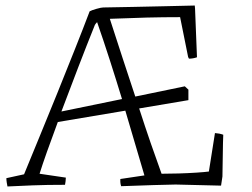

<svg xmlns="http://www.w3.org/2000/svg" viewBox="-20 -667 911 694"><path d="M7 7Q6 3 4.5 -6.5Q3 -16 3 -23L67 -37Q91 -96 122.5 -172Q154 -248 187 -330Q220 -412 250.5 -488.5Q281 -565 304 -626Q311 -630 328.5 -635Q346 -640 353 -640Q403 -641 460.5 -642Q518 -643 575.5 -644.5Q633 -646 684 -647L685 -636L692 -460Q678 -455 663 -455L660 -461L631 -605Q570 -605 510 -603.5Q450 -602 377 -599Q400 -528 423 -457.5Q446 -387 469 -318L648 -355L661 -343V-305L483 -275Q504 -210 524.5 -150.5Q545 -91 564 -39Q592 -39 626 -40Q660 -41 690 -43Q720 -45 735 -47L757 -186Q773 -185 787 -180L786 -150L784 -29L779 4Q738 3 696.5 2Q655 1 615 0Q575 1 534.5 2Q494 3 462.5 4.5Q431 6 418 6Q414 -5 415 -20L502 -33Q490 -72 472.5 -133Q455 -194 433 -267L189 -226Q167 -167 150 -119Q133 -71 123 -39L218 -25Q218 -19 217 -11.5Q216 -4 215 1Q149 1 98 3Q47 5 7 7ZM202 -264 421 -309Q400 -378 377 -449.5Q354 -521 331 -587Q329 -585 326.5 -582Q324 -579 323 -577Q294 -505 262.5 -423Q231 -341 202 -264Z"/></svg>

Font: Labrada Light
Style: Regular
Weight: 300
Designer: Mercedes Jáuregui
Foundry: Omnibus-Type Team
Version: Version 1.000; ttfautohint (v1.8.4.7-5d5b)